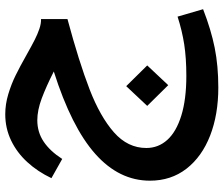

<svg xmlns="http://www.w3.org/2000/svg" viewBox="-82 -392 876 753"><g transform="rotate(-90 356.5 -15.0)"><path d="M24.9 134.6Q24.9 13.5 130 -79.9Q235.1 -173.3 453.1 -242.5Q394.2 -272.4 347.7 -289.8Q301.1 -307.2 262.1 -307.2Q215.2 -307.2 178.1 -282.3Q141 -257.5 110.1 -209.5L34.8 -251.8Q60.4 -305.8 97.7 -346.4Q134.9 -387.1 182.7 -410Q230.5 -432.9 285.5 -432.9Q324.6 -432.9 364.2 -421Q403.8 -409.1 438 -392.2Q472.3 -375.4 519.5 -348.7Q555.4 -328.5 577.1 -317.5Q598.7 -306.5 620 -299.2Q641.3 -291.9 658.7 -292.6V-188.9Q490.1 -143.5 383 -102.1Q275.9 -60.7 214.5 -6.6Q153.1 47.6 153.1 120.4Q153.1 167.3 184.8 202.6Q216.6 237.9 280.2 257.6Q343.8 277.3 435.7 277.3Q505.7 277.3 559.3 269Q612.9 260.7 668.3 242.9L697.4 343Q616.8 374.3 546.2 388.5Q475.5 402.7 389.9 402.7Q284.4 402.7 201.7 370.6Q119 338.4 71.9 277.9Q24.9 217.3 24.9 134.6ZM318.2 123.9 395.6 41.5 476.9 123.9 399.5 206.3Z"/></g></svg>

Font: Riot Sans AR Bold
Style: Regular
Weight: 400
Designer: Bonnie Shaver-Troup, Thomas Jockin
Foundry: Lexend
Version: Version 1.001